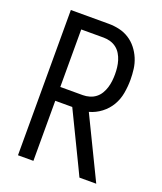

<svg xmlns="http://www.w3.org/2000/svg" viewBox="-136 -824 772 913"><g transform="rotate(20 250.0 -367.5)"><path d="M64 0V-735H256Q283 -735 309.5 -729Q336 -723 359 -708.5Q382 -694 399 -672.5Q416 -651 426.5 -626Q437 -601 440.5 -574Q444 -547 444 -520Q444 -486 438 -452Q432 -418 415 -389Q398 -360 370.5 -339Q343 -318 310 -309L460 0H375L353 -46L228 -304H142V0ZM256 -374Q273 -374 290 -379Q307 -384 320.5 -394.5Q334 -405 343 -420Q352 -435 357 -451.5Q362 -468 364 -485Q366 -502 366 -520Q366 -537 364 -554Q362 -571 357 -587.5Q352 -604 343 -619Q334 -634 320.5 -644.5Q307 -655 290 -660Q273 -665 256 -665H142V-374Z"/></g></svg>

Font: Iosevka www.saffi
Style: Regular
Weight: 400
Monospace: yes
Designer: Belleve Invis
Foundry: Belleve Invis
Version: Version 22.0.2; ttfautohint (v1.8.3)